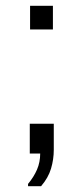

<svg xmlns="http://www.w3.org/2000/svg" viewBox="-20 -531 287 664"><path d="M77 113V105Q97 81 108 55.5Q119 30 119 0H83V-103H166V-13Q166 20 156.5 52Q147 84 122 113ZM84 -429V-511H163V-429Z"/></svg>

Font: Chivo ExtraLight
Style: Regular
Weight: 250
Designer: Hector Gatti
Foundry: Omnibus-Type
Version: Version 2.002